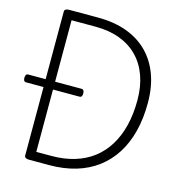

<svg xmlns="http://www.w3.org/2000/svg" viewBox="-183 -1561 1641 1726"><g transform="rotate(15 637.0 -697.5)"><path d="M246 0Q202 0 202 -28V-1367Q202 -1381 213 -1388Q224 -1395 246 -1395H514Q664 -1395 781.5 -1352Q899 -1309 980 -1227Q1061 -1145 1103 -1029.5Q1145 -914 1145 -769Q1145 -625 1114.5 -504.5Q1084 -384 1024.5 -290.5Q965 -197 878.5 -132Q792 -67 680 -33.5Q568 0 431 0ZM290 -85H431Q548 -85 645.5 -114.5Q743 -144 817.5 -201Q892 -258 943.5 -341.5Q995 -425 1021.5 -532Q1048 -639 1048 -769Q1048 -895 1012 -995Q976 -1095 907 -1165.5Q838 -1236 739 -1273Q640 -1310 514 -1310H290ZM42 -665Q24 -665 19 -676Q14 -687 14 -700Q14 -714 19 -726Q24 -738 42 -738H535Q552 -738 557 -726Q562 -714 562 -700Q562 -687 557 -676Q552 -665 535 -665Z"/></g></svg>

Font: Playwrite BE WAL
Style: Regular
Weight: 400
Designer: Veronika Burian, José Scaglione
Foundry: TypeTogether
Version: Version 1.002